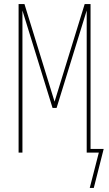

<svg xmlns="http://www.w3.org/2000/svg" viewBox="-20 -755 540 950"><path d="M444 175H424L469 0H409V-703L260 -221H240L91 -703V0H72V-735H101L250 -252L399 -735H428V-18H493Z"/></svg>

Font: Iosevka SS04 Thin
Style: Regular
Weight: 100
Monospace: yes
Designer: Belleve Invis
Foundry: Belleve Invis
Version: Version 19.0.0; ttfautohint (v1.8.4)